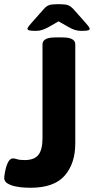

<svg xmlns="http://www.w3.org/2000/svg" viewBox="-20 -880 444 908"><path d="M150 -734Q125 -734 117.5 -736.5Q110 -739 110 -744Q110 -747 113.5 -752.5Q117 -758 131 -774L187 -837Q199 -851 211.5 -855.5Q224 -860 247 -860H267Q290 -860 302.5 -855Q315 -850 328 -836L383 -774Q397 -758 400.5 -752.5Q404 -747 404 -744Q404 -739 397 -736.5Q390 -734 364 -734Q348 -734 334 -738.5Q320 -743 306 -751L257 -779L208 -751Q195 -744 181 -739Q167 -734 150 -734ZM124 8Q115 8 95 7Q75 6 53 1.5Q31 -3 15.5 -12.5Q0 -22 0 -38Q0 -47 4 -69Q8 -91 17 -110.5Q26 -130 41 -131Q49 -131 61 -127Q73 -123 97 -123Q142 -123 161.5 -147.5Q181 -172 181 -227V-670Q181 -703 241 -703H276Q336 -703 336 -670V-202Q336 -107 286 -49.5Q236 8 124 8Z"/></svg>

Font: Asap
Style: Bold
Weight: 700
Designer: Pablo Cosgaya
Foundry: Omnibus-Type
Version: Version 3.001; ttfautohint (v1.8.3)